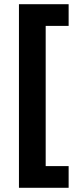

<svg xmlns="http://www.w3.org/2000/svg" viewBox="-20 -734 371 912"><path d="M306 158H70V-714H306V-611H197V55H306Z"/></svg>

Font: Noto Sans Gujarati UI
Style: Bold
Weight: 700
Designer: Jelle Bosma - Monotype Design Team, Universal Thirst
Foundry: Monotype Imaging Inc.
Version: Version 2.106; ttfautohint (v1.8.4.7-5d5b)